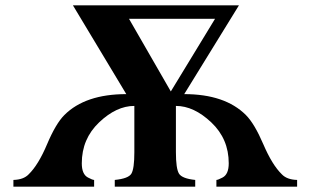

<svg xmlns="http://www.w3.org/2000/svg" viewBox="-20 -696 1163 716"><path d="M636 -301V-129Q636 -67 647.5 -48.5Q659 -30 708 -25V0H408V-25Q459 -30 470 -48.5Q481 -67 481 -128V-301Q414 -301 349.5 -239.5Q285 -178 285 -87Q285 -46 308 -34Q325 -25 331 -25V0H30V-25Q68 -26 87 -46Q123 -81 155.5 -158Q188 -235 220 -267Q298 -345 451 -345L252 -676H871L667 -345Q819 -345 897 -267Q929 -235 962 -158Q995 -81 1031 -46Q1050 -26 1088 -25V0H787V-25Q793 -25 810 -34Q833 -46 833 -87Q833 -178 768 -239.5Q703 -301 636 -301ZM461 -626 617 -355 782 -626Z"/></svg>

Font: STIX
Style: Bold
Weight: 700
Designer: MicroPress Inc., with final additions and corrections provided by Coen Hoffman, Elsevier (retired)
Version: Version 1.1.1